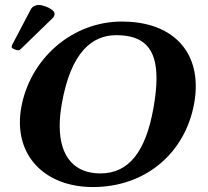

<svg xmlns="http://www.w3.org/2000/svg" viewBox="-20 -745 839 775"><path d="M135.8 -725C124.8 -725 110.7 -719 104.8 -708L29.6 -565C27.9 -561.7 26.9 -556.9 26.9 -555.4C26.9 -548.6 46.8 -542 54.5 -542C58.5 -542 62.9 -546.3 66.9 -550L192.5 -672C197.7 -677.1 200.3 -682.8 200.3 -689.1C200.3 -708.2 155.1 -725 135.8 -725ZM449.3 -603C559.5 -603 611.7 -551.1 611.7 -429C611.7 -394.9 607.6 -355.4 599.6 -310C568.1 -131 498.9 -45 384.9 -45C285.5 -45 221 -106.7 221 -237C221 -264 223.8 -294 229.6 -327C266.7 -537 353.3 -603 449.3 -603ZM764 -329C768.2 -352.7 770.2 -375.4 770.2 -397.1C770.2 -556.5 659.5 -658 472 -658C269 -658 100.2 -506 65.6 -310C62 -289.7 60.3 -270 60.3 -251.1C60.3 -95 178.6 10 355.2 10C569.3 10 728.7 -129 764 -329Z"/></svg>

Font: Linux Biolinum O 
Style: Bold Italic
Weight: 700
Designer: Philipp H. Poll
Foundry: Philipp H. Poll
Version: Version 1.3.2